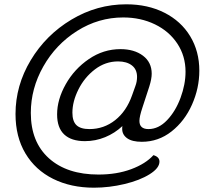

<svg xmlns="http://www.w3.org/2000/svg" viewBox="-20 -663 1002 891"><path d="M52 -134Q52 -266 122.5 -383.5Q193 -501 311.5 -572Q430 -643 566 -643Q666 -643 743 -604Q820 -565 862.5 -495Q905 -425 905 -335Q905 -254 871 -177.5Q837 -101 776 -53Q715 -5 638 -5Q593 -5 570 -21.5Q547 -38 547 -65Q547 -74 548 -78Q513 -45 468 -26.5Q423 -8 374 -8Q311 -8 278 -39Q245 -70 245 -132Q245 -201 285 -272Q325 -343 392.5 -389Q460 -435 539 -435Q603 -435 643.5 -404.5Q684 -374 684 -321Q684 -297 673 -262L641 -164Q627 -122 627 -102Q627 -64 669 -64Q716 -64 755.5 -105.5Q795 -147 818 -209.5Q841 -272 841 -330Q841 -403 803 -460.5Q765 -518 699 -550Q633 -582 552 -582Q437 -582 338 -519.5Q239 -457 181 -354.5Q123 -252 123 -139Q123 -4 207 71.5Q291 147 437 147Q522 147 589 122Q656 97 692 57Q720 65 720 87Q720 117 674.5 145.5Q629 174 558 191Q487 208 416 208Q309 208 226.5 167Q144 126 98 49Q52 -28 52 -134ZM593 -221 608 -263Q616 -284 616 -306Q616 -341 592 -359.5Q568 -378 528 -378Q469 -378 420.5 -341Q372 -304 344 -248Q316 -192 316 -140Q316 -100 335 -82Q354 -64 395 -64Q462 -64 514.5 -105.5Q567 -147 593 -221Z"/></svg>

Font: Thasadith
Style: Bold Italic
Weight: 700
Italic angle: -9°
Designer: Cadson Demak Co.,Ltd.
Foundry: Cadson Demak Co.,Ltd.
Version: Version 1.000; ttfautohint (v1.6)